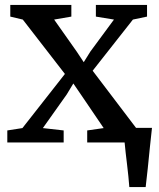

<svg xmlns="http://www.w3.org/2000/svg" viewBox="-20 -575 643 775"><path d="M70.5 -58 242 -276.5 72 -496 21.5 -508V-555H268V-508L198.5 -496L289.5 -367L318 -324L344.5 -366.5L440 -496L367 -508V-555H573.5V-508L516.5 -496L354 -289.5L529 -59H593.5Q589.5 -25.5 585.2 17.8Q581 61 576.5 104Q572 147 568 180H502Q499 139.5 492.8 88.5Q486.5 37.5 483 0H332V-48.5L398.5 -58L306.5 -193.5L276 -238L249.5 -194L153 -58L237 -48.5V0H9.5V-48.5Z"/></svg>

Font: Merriweather
Style: Regular
Weight: 400
Designer: Eben Sorkin
Foundry: Eben Sorkin
Version: Version 2.100; ttfautohint (v1.7.19-72a1) -l 8 -r 50 -G 200 